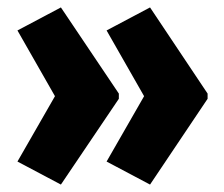

<svg xmlns="http://www.w3.org/2000/svg" viewBox="-20 -539 602 517"><path d="M539 -273V-287L384 -519L267 -457L368 -280L267 -104L384 -42ZM300 -273V-287L144 -519L27 -457L128 -280L27 -104L144 -42Z"/></svg>

Font: Noto Sans Bengali ExtraCondensed Black
Style: Regular
Weight: 900
Width: 2
Designer: Joana Ranito - Universal Thirst; Jelle Bosma - Monotype Design Team
Foundry: Universal Thirst ehf.
Version: Version 3.000